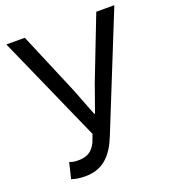

<svg xmlns="http://www.w3.org/2000/svg" viewBox="-136 -834 847 949"><g transform="rotate(-20 287.5 -360.0)"><path d="M152 13C244 13 296 -42 332 -133L574 -733H479L352 -406L301 -262H297L241 -406L103 -733H6L255 -172L240 -132C220 -91 193 -73 145 -73C123 -73 111 -76 99 -81L79 2C99 9 119 13 152 13Z"/></g></svg>

Font: Source Han Sans JP
Style: Regular
Weight: 400
Designer: Ryoko NISHIZUKA 西塚涼子 (kana, bopomofo & ideographs); Paul D. Hunt (Latin, Greek & Cyrillic); Sandoll Communications 산돌커뮤니
Foundry: Adobe
Version: Version 2.004;hotconv 1.0.118;makeotfexe 2.5.65603